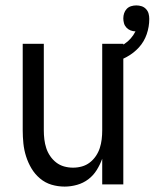

<svg xmlns="http://www.w3.org/2000/svg" viewBox="-20 -682 572 710"><path d="M219 8Q194 8 170.5 1Q147 -6 128 -22Q109 -38 96.5 -59Q84 -80 76.5 -103.5Q69 -127 66.5 -151.5Q64 -176 64 -200V-520H142V-200Q142 -183 144 -166.5Q146 -150 151 -134.5Q156 -119 165.5 -105Q175 -91 188 -81Q201 -71 217 -66.5Q233 -62 250 -62Q267 -62 283 -66.5Q299 -71 312 -81Q325 -91 334.5 -105Q344 -119 349 -134.5Q354 -150 356 -166.5Q358 -183 358 -200V-520H436V0H358V-95Q350 -73 337.5 -53Q325 -33 306.5 -19Q288 -5 265 1.5Q242 8 219 8ZM397 -450 383 -496Q398 -500 412.5 -505.5Q427 -511 440 -519.5Q453 -528 463.5 -540Q474 -552 481 -566Q472 -566 463 -569.5Q454 -573 447.5 -580Q441 -587 438.5 -596Q436 -605 436 -614Q436 -624 439 -633Q442 -642 448.5 -649Q455 -656 464.5 -659Q474 -662 484 -662Q494 -662 503.5 -659Q513 -656 520 -648.5Q527 -641 529.5 -631.5Q532 -622 532 -612Q532 -583 522.5 -555.5Q513 -528 494 -507Q475 -486 449.5 -472Q424 -458 397 -450Z"/></svg>

Font: Iosevka Custom
Style: Regular
Weight: 400
Monospace: yes
Designer: Belleve Invis
Foundry: Belleve Invis
Version: Version 32.5.0; ttfautohint (v1.8.4)